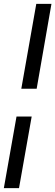

<svg xmlns="http://www.w3.org/2000/svg" viewBox="-36 -770 288 1000"><path d="M155 -308H75L153 -750H232ZM63 210H-16L50 -163H129Z"/></svg>

Font: Cabin
Style: Italic
Weight: 400
Designer: Pablo Impallari
Foundry: Pablo Impallari. www.impallari.com Igino Marini. www.ikern.com
Version: Version 1.005